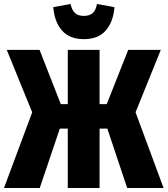

<svg xmlns="http://www.w3.org/2000/svg" viewBox="-31 -946 843 966"><path d="M651 -381 792 0H609L509 -299H470V0H310V-299H270L169 0H-11L131 -381L3 -695H168L275 -422H310V-695H470V-422H506L614 -695H778ZM237 -910 324 -926Q331 -894 347 -880Q363 -866 391 -866Q419 -866 435 -880Q451 -894 457 -926L545 -910Q539 -836 501 -792.5Q463 -749 391 -749Q319 -749 281 -792.5Q243 -836 237 -910Z"/></svg>

Font: Fira Sans Compressed ExtraBold
Style: Regular
Weight: 800
Width: 1
Designer: bBox Type GmbH & Carrois Corporate GbR & Edenspiekermann AG
Foundry: bBox Type GmbH & Carrois Corporate GbR & Edenspiekermann AG
Version: Version 4.301